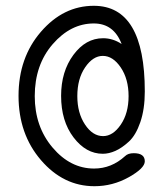

<svg xmlns="http://www.w3.org/2000/svg" viewBox="-20 -637 565 663"><path d="M304 -617Q480 -617 480 -321Q480 -260 464.5 -215Q449 -170 425 -148Q401 -126 378.5 -116Q356 -106 335 -106Q277 -106 234 -162.5Q191 -219 191 -306Q191 -390 233.5 -447.5Q276 -505 336 -505Q370 -505 400 -485Q373 -556 304 -556Q224 -556 162 -484.5Q100 -413 100 -305Q100 -200 161.5 -127.5Q223 -55 305 -55Q365 -55 412 -98Q422 -108 442 -108Q480 -108 480 -80Q480 -56 424.5 -25Q369 6 306 6Q199 6 121.5 -84Q44 -174 44 -306Q44 -438 121.5 -527.5Q199 -617 304 -617ZM247 -305Q247 -247 273.5 -207Q300 -167 336 -167Q370 -167 397 -206.5Q424 -246 424 -305Q424 -364 397 -404Q370 -444 335 -444Q301 -444 274 -404.5Q247 -365 247 -305Z"/></svg>

Font: CMU Typewriter Text
Style: Regular
Weight: 500
Monospace: yes
Version: Version 0.7.0